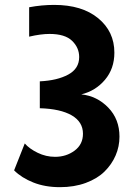

<svg xmlns="http://www.w3.org/2000/svg" viewBox="-20 -756 567 791"><path d="M100.1 -726.1Q151.9 -735.8 203.1 -735.8Q317.9 -735.8 384.5 -680.9Q451.2 -626 451.2 -539.1Q451.2 -473.1 412.4 -427.2Q373.5 -381.3 314.9 -367.2Q379.9 -360.4 426 -312.7Q472.2 -265.1 472.2 -192.9Q472.2 -152.3 456.3 -115.5Q440.4 -78.6 410.6 -49.3Q380.9 -20 333.3 -2.4Q285.6 15.1 227.1 15.1Q165.5 15.1 117.2 -4.2Q68.8 -23.4 38.1 -54.2L82 -165Q101.1 -143.1 135.3 -126.5Q169.4 -109.9 207 -109.9Q252.9 -109.9 287.4 -135.5Q321.8 -161.1 321.8 -205.1Q321.8 -253.9 275.4 -280.8Q229 -307.6 144 -310.1V-420.9Q215.8 -424.3 261 -448.7Q306.2 -473.1 306.2 -521Q306.2 -559.6 276.9 -587.9Q247.6 -616.2 184.1 -616.2Q147.9 -616.2 100.1 -605Z"/></svg>

Font: Stilu SemiBold
Style: Regular
Weight: 600
Designer: Genilson Lima Santos
Foundry: Genilson Lima Santos
Version: Version 1.200;PS 001.200;hotconv 1.0.88;makeotf.lib2.5.64775